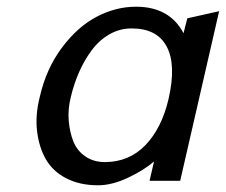

<svg xmlns="http://www.w3.org/2000/svg" viewBox="-20 -533 666 566"><path d="M189 -248Q179.7 -211.9 182.6 -177.2Q185.5 -142.6 196.5 -115.5Q207.5 -88.4 231.7 -71.8Q255.9 -55.2 289.1 -55.2Q360.4 -55.2 408.7 -105.2Q457 -155.3 477.1 -242.2Q500 -342.3 471.4 -395.8Q442.9 -449.2 368.2 -449.2Q333 -449.2 302.7 -431.9Q272.5 -414.6 250.5 -385Q228.5 -355.5 213.4 -321Q198.2 -286.6 189 -248ZM511.2 0H420.9L434.1 -57.1Q404.3 -31.2 357.2 -9Q310.1 13.2 269 13.2Q215.3 13.2 175.5 -7.3Q135.7 -27.8 115.5 -63Q95.2 -98.1 89.4 -145.5Q83.5 -192.9 97.2 -247.1Q116.2 -330.6 162.4 -392.3Q208.5 -454.1 264.9 -483.6Q321.3 -513.2 380.9 -513.2Q480 -513.2 521 -435.1L532.2 -479L626 -500Z"/></svg>

Font: Perun
Style: Italic
Weight: 400
Italic angle: -12°
Foundry: Stefan Peev, Context Ltd
Version: Version 001.000